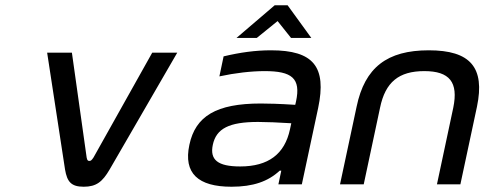

<svg xmlns="http://www.w3.org/2000/svg" viewBox="-20 -700 1840 729"><path d="M159 -500 227 -56C235 -10 250 9 298 9C346 9 369 -10 396 -56L653 -500H558L335 -102C327 -90 324 -89 319 -89C315 -89 311 -90 309 -102L253 -500Z M1009 -509C950 -509 892 -501 829 -486L813 -410C873 -423 934 -430 985 -430C1088 -430 1123 -403 1104 -315L1101 -302C1040 -306 995 -307 970 -307C801 -307 722 -259 699 -150C676 -42 732 9 859 9C941 9 998 -11 1042 -52H1048L1037 0H1126L1188 -290C1221 -447 1170 -509 1009 -509ZM788 -150C801 -212 850 -237 960 -237C989 -237 1041 -235 1086 -232L1081 -209C1061 -115 999 -68 892 -68C807 -68 776 -93 788 -150ZM878 -556H955L1034 -620L1085 -556H1162L1072 -680H1023Z M1334 -295 1271 0H1361L1423 -291C1443 -388 1494 -430 1591 -430C1687 -430 1721 -388 1701 -291L1639 0H1728L1791 -295C1822 -444 1766 -509 1608 -509C1450 -509 1365 -444 1334 -295Z"/></svg>

Font: LT Wave Mono
Style: Italic
Weight: 400
Designer: Daniel Lyons
Version: Version 2.5 (Glyphs App)